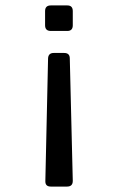

<svg xmlns="http://www.w3.org/2000/svg" viewBox="-20 -519 423 707"><path d="M167 -405Q146 -405 146 -426V-478Q146 -499 167 -499H228Q248 -499 248 -478V-426Q248 -405 228 -405ZM167 168Q146 168 147 147L157 -304Q158 -324 178 -324H216Q237 -324 237 -304L248 147Q248 168 227 168Z"/></svg>

Font: Pitagon Sans Medium
Style: Regular
Weight: 500
Designer: Travis Tran
Foundry: Pitagon
Version: Version 1.001; ttfautohint (v1.8.4.7-5d5b);gftools[0.9.26]